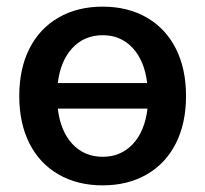

<svg xmlns="http://www.w3.org/2000/svg" viewBox="-20 -543 618 578"><path d="M289 -523Q365 -523 422 -490Q479 -457 509.5 -396.5Q540 -336 540 -254Q540 -172 509.5 -111.5Q479 -51 422 -18Q365 15 289 15Q213 15 156 -18Q99 -51 68.5 -111.5Q38 -172 38 -254Q38 -336 68.5 -396.5Q99 -457 156 -490Q213 -523 289 -523ZM154 -293H423Q415 -360 379.5 -398.5Q344 -437 289 -437Q234 -437 198 -398.5Q162 -360 154 -293ZM424 -216H154Q162 -148 198 -109.5Q234 -71 289 -71Q344 -71 380 -109.5Q416 -148 424 -216Z"/></svg>

Font: CST
Style: Medium
Weight: 500
Version: Version 1.00